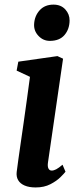

<svg xmlns="http://www.w3.org/2000/svg" viewBox="-20 -814 360 844"><path d="M136.7 10Q107.9 10 88.4 1.6Q68.9 -6.7 59.9 -22Q50.9 -37.2 53.4 -58.4Q56 -80.5 60.7 -113.1Q65.4 -145.7 71.2 -186.5Q77 -227.4 83.9 -274.5Q90.7 -321.6 97.7 -372.6Q104.6 -423.7 111.7 -476.2L53.1 -503.6L60.5 -542.9L232.5 -567.4L257.2 -556L191 -100.6Q188.3 -82.6 192.9 -73.4Q197.5 -64.2 207.2 -64.2Q216.5 -64.2 227.2 -69.9Q237.9 -75.5 254.9 -89.9L267.9 -59.3Q262.7 -52 246 -35.4Q229.3 -18.7 201.8 -4.4Q174.3 10 136.7 10ZM199.1 -634.3Q170 -634.3 149.3 -656.1Q128.5 -677.8 129.9 -707.4Q131.7 -743.9 154.3 -768.8Q176.9 -793.7 215 -793.7Q247.8 -793.7 267 -772.7Q286.2 -751.6 285.9 -723.8Q285.5 -685.9 263.6 -660.1Q241.7 -634.3 199.1 -634.3Z"/></svg>

Font: Merriweather 7pt Light
Style: Italic
Weight: 300
Italic angle: -7.8°
Designer: Eben Sorkin
Foundry: Eben Sorkin
Version: Version 2.200;gftools[0.9.31]